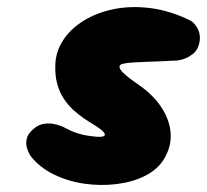

<svg xmlns="http://www.w3.org/2000/svg" viewBox="-20 -520 588 545"><path d="M235 -134Q276 -128 277.5 -137Q279 -146 248 -165Q233 -174 217.5 -184.5Q202 -195 187.5 -208.5Q173 -222 161 -240Q149 -258 142.5 -281.5Q136 -305 137 -336Q138 -373 159 -405.5Q180 -438 217 -461Q254 -484 302.5 -494Q351 -504 407 -497Q463 -490 522 -461Q522 -461 527.5 -456.5Q533 -452 539 -442.5Q545 -433 547 -419.5Q549 -406 543 -388Q537 -374 526.5 -366Q516 -358 505.5 -354Q495 -350 487.5 -349Q480 -348 480 -348Q480 -348 476 -348Q472 -348 464.5 -347.5Q457 -347 447 -346.5Q437 -346 424 -345.5Q411 -345 395.5 -344.5Q380 -344 364 -343Q338 -342 326 -338Q314 -334 323.5 -320.5Q333 -307 374 -279Q417 -249 440 -212.5Q463 -176 464.5 -138.5Q466 -101 444 -66Q426 -38 391 -20.5Q356 -3 311 2.5Q266 8 220 1.5Q174 -5 133.5 -24.5Q93 -44 67 -77Q67 -77 63 -84Q59 -91 56 -102Q53 -113 56 -126.5Q59 -140 74 -153Q87 -165 102 -168Q117 -171 130.5 -168.5Q144 -166 152.5 -162.5Q161 -159 161 -159Q161 -159 166.5 -156Q172 -153 182 -148.5Q192 -144 205.5 -140Q219 -136 235 -134Z"/></svg>

Font: Sour Gummy Black
Style: Italic
Weight: 900
Italic angle: -11.3°
Designer: Stefie Justprince
Foundry: Eifetstype
Version: Version 1.000